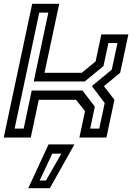

<svg xmlns="http://www.w3.org/2000/svg" viewBox="-24 -720 722 1005"><path d="M-4.5 0 144.5 -700H286L209 -339H404L476.5 -398.5L506.5 -540H648L605 -339L520 -269L575 -197.5L533 0H391.5L421 -138.5L374 -197.5H179L137 0ZM52.5 -47H100L142 -246H408L472.5 -161.5L448 -47H495.5L524 -180.5L457 -269.5L561 -355.5L591 -495H543.5L517.5 -374L419.5 -293.5H152.5L229 -654H181.5ZM124 265 230 36H365.5L237 265ZM183.5 225H216.5L297 84.5H249.5Z"/></svg>

Font: Tourney Expanded Medium
Style: Italic
Weight: 500
Width: 7
Italic angle: -12°
Designer: Tyler Finck
Foundry: Etcetera Type Co
Version: Version 1.010; ttfautohint (v1.8.3)